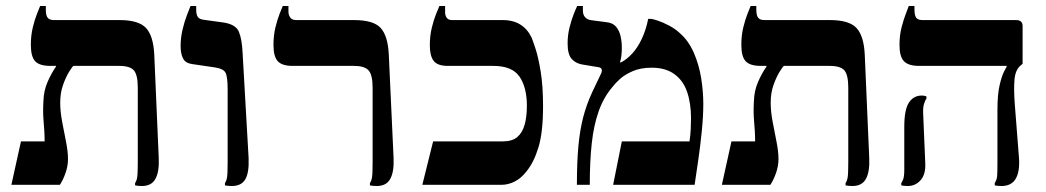

<svg xmlns="http://www.w3.org/2000/svg" viewBox="-20 -617 3492 641"><path d="M454 4Q448 4 442 3.5Q436 3 431 2V-6Q436 -13 438 -25Q440 -37 440 -75V-324Q440 -367 427 -382Q414 -397 378 -397H148Q112 -397 97.5 -412.5Q83 -428 83 -467Q83 -499 89.5 -525.5Q96 -552 103.5 -571Q111 -590 114 -597H133V-584Q133 -566 139 -558Q145 -550 160 -550H379Q443 -550 467.5 -523.5Q492 -497 495 -435L510 -89Q512 -44 499 -20Q486 4 454 4ZM18 0 50 -145H129Q129 -162 128 -179Q127 -196 125.5 -213Q124 -230 124 -247Q124 -264 125 -280Q126 -313 138 -341.5Q150 -370 167 -395V-413H225V-397Q221 -394 210.5 -377Q200 -360 190.5 -333.5Q181 -307 181 -274Q181 -245 187.5 -210.5Q194 -176 200.5 -143.5Q207 -111 207 -86Q207 -63 199 -40Q191 -17 180 0Z M754 4Q748 4 742 3.5Q736 3 731 2V-6Q736 -13 738 -25Q740 -37 740 -75V-319Q740 -362 732.5 -375Q725 -388 697 -392L622 -403Q599 -406 591 -422Q583 -438 583 -463Q583 -491 589.5 -518.5Q596 -546 604.5 -567.5Q613 -589 616 -597H635V-585Q635 -569 640 -561Q645 -553 660 -551L725 -542Q767 -536 777.5 -511Q788 -486 790 -439L810 -89Q812 -41 799 -18.5Q786 4 754 4Z M1238 4Q1232 4 1226 3.5Q1220 3 1215 2V-6Q1220 -13 1222 -25Q1224 -37 1224 -75V-324Q1224 -367 1210.5 -382Q1197 -397 1162 -397H957Q922 -397 907.5 -412.5Q893 -428 893 -467Q893 -499 899.5 -525.5Q906 -552 913.5 -571Q921 -590 924 -597H943V-578Q943 -567 949 -558.5Q955 -550 969 -550H1162Q1227 -550 1251 -523.5Q1275 -497 1278 -435L1294 -89Q1296 -44 1283 -20Q1270 4 1238 4Z M1390 0 1426 -145H1659Q1690 -145 1707 -159.5Q1724 -174 1731.5 -200.5Q1739 -227 1739 -264Q1739 -325 1714.5 -361Q1690 -397 1627 -397H1475Q1441 -397 1428 -413.5Q1415 -430 1415 -466Q1415 -497 1421.5 -524Q1428 -551 1436 -570.5Q1444 -590 1447 -597H1466V-576Q1466 -565 1471.5 -557.5Q1477 -550 1489 -550H1658Q1694 -550 1718 -534.5Q1742 -519 1755 -491Q1758 -484 1767.5 -455.5Q1777 -427 1785 -378.5Q1793 -330 1793 -262Q1793 -175 1777.5 -124.5Q1762 -74 1737 -44Q1720 -22 1698.5 -11Q1677 0 1654 0Z M1906 0Q1906 -76 1911 -129.5Q1916 -183 1927 -225.5Q1938 -268 1957 -309L1986 -370Q1991 -380 1988.5 -386Q1986 -392 1976 -393L1922 -402Q1901 -406 1888 -421Q1875 -436 1875 -472Q1875 -499 1881 -523.5Q1887 -548 1894.5 -567.5Q1902 -587 1907 -597H1926V-582Q1926 -568 1933 -560Q1940 -552 1951 -550L2004 -543Q2026 -541 2037 -527.5Q2048 -514 2052 -495.5Q2056 -477 2056 -458Q2056 -444 2054.5 -431Q2053 -418 2050 -410L2052 -408Q2072 -418 2090.5 -438Q2109 -458 2123 -488Q2137 -518 2144 -554H2152Q2159 -554 2176.5 -548Q2194 -542 2214 -531.5Q2234 -521 2249 -507Q2279 -481 2296.5 -440.5Q2314 -400 2321 -355.5Q2328 -311 2328 -270Q2328 -230 2323 -179.5Q2318 -129 2311 -81.5Q2304 -34 2299 0H2027L2056 -145H2282Q2285 -165 2286 -186Q2287 -207 2287 -222Q2287 -272 2274 -310Q2261 -348 2231.5 -369.5Q2202 -391 2156 -391Q2119 -391 2092.5 -379.5Q2066 -368 2050 -353.5Q2034 -339 2025 -327Q1995 -292 1978.5 -245Q1962 -198 1955.5 -137.5Q1949 -77 1949 0Z M2826 4Q2820 4 2814 3.5Q2808 3 2803 2V-6Q2808 -13 2810 -25Q2812 -37 2812 -75V-324Q2812 -367 2799 -382Q2786 -397 2750 -397H2520Q2484 -397 2469.5 -412.5Q2455 -428 2455 -467Q2455 -499 2461.5 -525.5Q2468 -552 2475.5 -571Q2483 -590 2486 -597H2505V-584Q2505 -566 2511 -558Q2517 -550 2532 -550H2751Q2815 -550 2839.5 -523.5Q2864 -497 2867 -435L2882 -89Q2884 -44 2871 -20Q2858 4 2826 4ZM2390 0 2422 -145H2501Q2501 -162 2500 -179Q2499 -196 2497.5 -213Q2496 -230 2496 -247Q2496 -264 2497 -280Q2498 -313 2510 -341.5Q2522 -370 2539 -395V-413H2597V-397Q2593 -394 2582.5 -377Q2572 -360 2562.5 -333.5Q2553 -307 2553 -274Q2553 -245 2559.5 -210.5Q2566 -176 2572.5 -143.5Q2579 -111 2579 -86Q2579 -63 2571 -40Q2563 -17 2552 0Z M3324 4Q3318 4 3312 3.5Q3306 3 3301 2V-6Q3308 -17 3309 -29Q3310 -41 3310 -75V-250Q3310 -301 3317 -331.5Q3324 -362 3331.5 -377Q3339 -392 3341 -395V-397H3048Q3013 -397 2998 -412.5Q2983 -428 2983 -467Q2983 -499 2990 -526Q2997 -553 3004.5 -572Q3012 -591 3014 -597H3033V-586Q3033 -565 3039 -557.5Q3045 -550 3060 -550H3372Q3394 -550 3394 -530V-404L3387 -398Q3370 -384 3367 -352Q3364 -320 3368 -268L3382 -89Q3385 -43 3370.5 -19.5Q3356 4 3324 4ZM3011 4Q2999 4 2989 2V-6Q2992 -10 2995.5 -19Q2999 -28 2999 -51V-194Q2999 -251 3014.5 -274.5Q3030 -298 3057 -298Q3061 -298 3064.5 -297.5Q3068 -297 3073 -295V-288Q3069 -283 3065 -270.5Q3061 -258 3062 -238L3069 -73Q3071 -35 3053.5 -15.5Q3036 4 3011 4Z"/></svg>

Font: Frank Ruhl Libre SemiBold
Style: Regular
Weight: 600
Designer: Yanek Iontef
Foundry: Fontef
Version: Version 6.003;gftools[0.9.30]